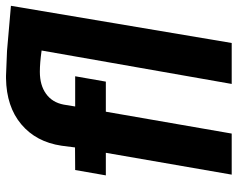

<svg xmlns="http://www.w3.org/2000/svg" viewBox="-97 -705 802 648"><g transform="rotate(-90 304.0 -381.0)"><path d="M457.5 -641.6Q415.5 -647.5 385.7 -647.5Q340.3 -647.5 311.3 -626.5Q282.2 -605.5 274.9 -566.9L268.6 -528.3H370.6L352.5 -424.8H251L177.2 0H38.6L112.3 -424.8H36.1L54.2 -528.3L130.4 -528.8L136.2 -574.2Q148.9 -660.2 208.5 -710.2Q268.1 -760.3 363.8 -761.7H372.1L456.5 -758.3L608.4 -745.1L482.9 0H344.7Z"/></g></svg>

Font: RobotoInd
Style: Bold Italic
Weight: 700
Italic angle: -12°
Designer: Google
Version: Version 2.001150; 2014